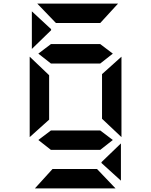

<svg xmlns="http://www.w3.org/2000/svg" viewBox="-20 -875 840 1067"><path d="M622 172H174L272 64H519ZM607 -97Q572 -70 537 -42H263L193 -97L263 -150H537ZM655 -113 547 -215V-463L655 -560ZM145 -560 253 -457V-210L145 -113ZM187 -855H636L537 -747H291ZM607 -577Q572 -550 537 -522H263L193 -577L263 -630H537ZM544 31V26L652 -78V129ZM264 -713V-707L157 -603V-812Z"/></svg>

Font: Digital Numbers
Style: Regular
Weight: 400
Version: Version 001.102